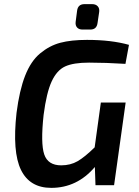

<svg xmlns="http://www.w3.org/2000/svg" viewBox="-20 -896 671 929"><path d="M417 -753H379Q362 -753 353 -763Q344 -773 346 -790L353 -844Q357 -876 389 -876H426Q443 -876 452.5 -866Q462 -856 460 -839L452 -785Q448 -753 417 -753ZM468 -400H588L532 0H442L439 -88Q353 13 228 13Q124 13 81.5 -74Q39 -161 60 -350Q74 -459 101.5 -529.5Q129 -600 174 -637.5Q219 -675 271.5 -689Q324 -703 401 -703Q519 -703 604 -679L587 -587Q491 -593 411 -593Q335 -593 295 -574.5Q255 -556 230 -502Q205 -448 191 -340Q176 -202 194 -149Q212 -96 276 -96Q321 -96 355.5 -116Q390 -136 438 -183Z"/></svg>

Font: Exo 2.0 Semi Bold
Style: Italic
Weight: 600
Italic angle: -8°
Designer: Natanael Gama
Version: Version 1.001;PS 001.001;hotconv 1.0.70;makeotf.lib2.5.58329